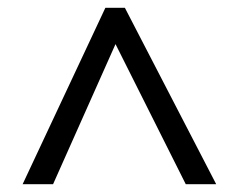

<svg xmlns="http://www.w3.org/2000/svg" viewBox="-20 -739 612 492"><path d="M38 -267 250 -719H300L534 -267H456L276 -626L116 -267Z"/></svg>

Font: Noto Sans Shavian
Style: Regular
Weight: 400
Designer: Monotype Design Team
Foundry: Monotype Imaging Inc.
Version: Version 2.001; ttfautohint (v1.8.4.7-5d5b)